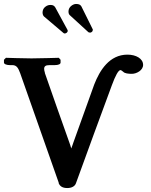

<svg xmlns="http://www.w3.org/2000/svg" viewBox="-26 -938 762 970"><path d="M450 -511 344 -216C341 -208 338 -197 334 -188C325 -216 333 -194 324 -219C282 -336 241 -454 200 -571H201C199 -577 197 -582 197 -590C197 -603 204 -609 224 -609H250C269 -609 280 -614 280 -622V-636L271 -646C271 -646 168 -643 133 -643C95 -643 4 -646 4 -646L-6 -636V-622C-6 -614 8 -609 24 -609H36C58 -609 66 -595 76 -568C141 -383 206 -198 271 -14H270C276 3 290 12 314 12C336 12 353 3 358 -13C417 -176 479 -345 539 -507C557 -556 572 -584 583 -584C585 -584 590 -581 597 -575C604 -567 623 -565 640 -565C664 -565 697 -583 697 -610C697 -642 661 -662 618 -662C527 -662 478 -583 450 -511ZM202 -903C193 -896 189 -885 189 -875C189 -866 192 -859 196 -855L295 -771C297 -769 299 -769 302 -769C307 -769 316 -774 316 -782C316 -784 316 -786 315 -787L253 -901C248 -909 241 -913 230 -913C222 -913 213 -912 202 -903ZM335 -909C325 -902 320 -891 320 -880C320 -872 322 -865 327 -861L421 -775C424 -774 427 -773 429 -773C432 -773 435 -775 437 -776C441 -779 443 -783 443 -787C443 -788 443 -790 442 -791L385 -906C380 -914 373 -918 358 -918C349 -918 340 -913 335 -909Z"/></svg>

Font: Libertinus Serif
Style: Bold
Weight: 700
Designer: Philipp H. Poll, Khaled Hosny
Foundry: Caleb Maclennan
Version: Version 7.050;RELEASE